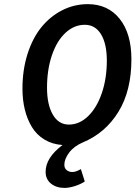

<svg xmlns="http://www.w3.org/2000/svg" viewBox="-20 -692 657 931"><path d="M293 219.2Q252.9 219.2 227.1 198.2Q201.2 177.2 201.2 141.1Q201.2 72.8 283.2 11.2Q233.9 7.8 195.8 -15.1Q157.7 -38.1 134.8 -75.9Q111.8 -113.8 100.3 -160.9Q88.9 -208 88.9 -262.2Q88.9 -353 113.5 -430.4Q138.2 -507.8 180.9 -560.3Q223.6 -612.8 281.7 -642.3Q339.8 -671.9 405.8 -671.9Q503.4 -671.9 560.3 -600.6Q617.2 -529.3 617.2 -404.8Q617.2 -252 554.2 -149.7Q491.2 -47.4 382.8 -2Q338.9 16.6 315.4 47.9Q292 79.1 292 106.9Q292 124 303.5 133.1Q314.9 142.1 331.1 142.1Q348.1 142.1 372.1 127.9L391.1 188Q371.6 201.2 343.3 210.2Q314.9 219.2 293 219.2ZM314 -87.9Q365.2 -87.9 407.5 -128.9Q449.7 -169.9 473.9 -241Q498 -312 498 -397.9Q498 -479.5 470 -525.6Q441.9 -571.8 391.1 -571.8Q339.4 -571.8 297.4 -532.7Q255.4 -493.7 231.7 -423.8Q208 -354 208 -267.1Q208 -184.6 236.1 -136.2Q264.2 -87.9 314 -87.9Z"/></svg>

Font: Office Code Pro Medium Italic
Style: Regular
Weight: 500
Italic angle: -9°
Designer: Nathan Rutzky & Paul D. Hunt
Foundry: Adobe Systems Incorporated
Version: Version 1.004;PS 001.004;hotconv 1.0.70;makeotf.lib2.5.58329